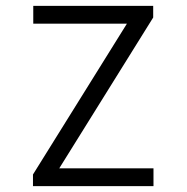

<svg xmlns="http://www.w3.org/2000/svg" viewBox="-20 -638 640 658"><path d="M93 0V-40L415 -557H94V-618H505V-578L183 -61H506V0Z"/></svg>

Font: Victor Mono Light
Style: Regular
Weight: 300
Monospace: yes
Designer: Rune Bjørnerås
Version: Version 1.561;gftools[0.9.30]